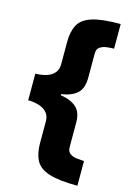

<svg xmlns="http://www.w3.org/2000/svg" viewBox="-133 -789 698 1023"><g transform="rotate(15 216.5 -278.0)"><path d="M401 168Q299 168 244.5 150.5Q190 133 170 95.5Q150 58 150 0V-121Q150 -151 132.5 -169.5Q115 -188 87.5 -196Q60 -204 30 -204V-351Q61 -351 88.5 -359Q116 -367 133 -385.5Q150 -404 150 -434V-558Q150 -615 169.5 -652Q189 -689 243 -706.5Q297 -724 401 -724V-588Q381 -588 359.5 -585Q338 -582 323 -571.5Q308 -561 308 -536V-404Q308 -343 277.5 -316Q247 -289 191 -281V-275Q248 -266 278 -239Q308 -212 308 -155V-20Q308 4 323 15Q338 26 360 28.5Q382 31 401 32Z"/></g></svg>

Font: Noto Sans Khmer UI Black
Style: Regular
Weight: 900
Designer: Danh Hong and the Monotype Design Team
Foundry: Monotype Imaging Inc.
Version: Version 2.002; ttfautohint (v1.8.4.7-5d5b)